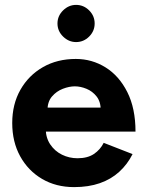

<svg xmlns="http://www.w3.org/2000/svg" viewBox="-20 -753 597 785"><path d="M283 12Q209 12 152 -21.5Q95 -55 62.5 -114Q30 -173 30 -250Q30 -327 63.5 -386Q97 -445 155.5 -478.5Q214 -512 290 -512Q356 -512 411.5 -477.5Q467 -443 500.5 -376.5Q534 -310 534 -215H155L167 -227Q167 -190 185.5 -162.5Q204 -135 233.5 -120.5Q263 -106 297 -106Q338 -106 364 -123.5Q390 -141 404 -169L522 -123Q501 -81 467.5 -50.5Q434 -20 388 -4Q342 12 283 12ZM174 -301 162 -313H403L392 -301Q392 -337 375 -358.5Q358 -380 333.5 -390Q309 -400 286 -400Q263 -400 237 -390Q211 -380 192.5 -358.5Q174 -337 174 -301ZM291 -581Q261 -581 238 -603.5Q215 -626 215 -657Q215 -688 238 -710.5Q261 -733 291 -733Q322 -733 344.5 -710.5Q367 -688 367 -657Q367 -626 344.5 -603.5Q322 -581 291 -581Z"/></svg>

Font: Figtree
Style: Bold
Weight: 700
Designer: Erik Kennedy
Foundry: Erik Kennedy
Version: Version 2.001;gftools[0.9.30]